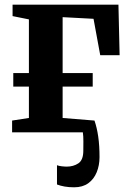

<svg xmlns="http://www.w3.org/2000/svg" viewBox="-20 -563 552 817"><path d="M295.5 234Q273.5 234 255 230.8Q236.5 227.5 222.5 222V140Q229.5 143 242 144.5Q254.5 146 264 146Q292.5 146 313.5 132Q334.5 118 334.5 78.5Q334.5 60.5 334.8 38.8Q335 17 332.5 0H31.5V-50L103 -61V-194.5H36.5V-252H103V-480.5L33.5 -494.5V-543H484L489 -328H406.5L378 -483L246.5 -490V-252H374.5V-194.5H246.5V-61L382 -50Q392.5 -20 398 18.5Q403.5 57 403.5 105.5Q403.5 140.5 391.5 170Q379.5 199.5 355.5 216.8Q331.5 234 295.5 234Z"/></svg>

Font: Merriweather 48pt
Style: Bold
Weight: 700
Version: Version 2.100